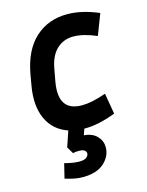

<svg xmlns="http://www.w3.org/2000/svg" viewBox="-113 -587 675 880"><g transform="rotate(-15 225.0 -147.0)"><path d="M306 117Q306 160 271 191.5Q236 223 171 223Q148 223 128.5 219Q109 215 86 208L103 139Q144 150 172 150Q198 150 207.5 141Q217 132 217 123Q217 115 209.5 108.5Q202 102 182 102Q175 102 168.5 102.5Q162 103 154 105L135 73L160 -1Q92 -24 63 -87Q34 -150 50 -242L59 -294Q79 -405 140.5 -461Q202 -517 292 -517Q361 -517 441 -483L403 -384Q340 -411 293 -411Q247 -411 215 -381.5Q183 -352 172 -294L161 -234Q136 -96 251 -96Q275 -96 301.5 -101.5Q328 -107 366 -120L383 -21Q337 -4 302.5 3Q268 10 237 10H233L223 39Q263 42 284.5 64.5Q306 87 306 117Z"/></g></svg>

Font: Inria Sans
Style: Bold Italic
Weight: 700
Italic angle: -10°
Designer: Black Foundry Team
Foundry: Black Foundry
Version: Version 1.2; ttfautohint (v1.8.3)